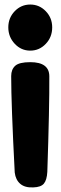

<svg xmlns="http://www.w3.org/2000/svg" viewBox="-20 -770 267 846"><path d="M44.9 -9.8Q29.3 -310.5 29.3 -434.6Q29.3 -463.9 46.9 -480Q64.5 -496.1 113.3 -496.1Q197.3 -496.1 197.3 -433.6Q198.2 -300.8 188.5 -12.7Q186.5 23.4 173.3 39.1Q160.2 54.7 127 55.7Q89.8 57.6 69.3 40Q48.8 22.5 44.9 -9.8ZM210 -649.4Q210 -606.4 181.6 -576.7Q153.3 -546.9 113.3 -546.9Q73.2 -546.9 44.9 -577.1Q16.6 -607.4 16.6 -649.4Q16.6 -691.4 44.9 -720.7Q73.2 -750 113.3 -750Q153.3 -750 181.6 -720.7Q210 -691.4 210 -649.4Z"/></svg>

Font: Gen Jyuu GothicX Heavy
Style: Bold
Weight: 900
Designer: [Source Han Sans]
Ryoko NISHIZUKA  (kana & ideographs); Paul D. Hunt (Latin, Greek & Cyrillic); Wenlong ZHANG  (bopomofo
Version: Version 1.002.20150607